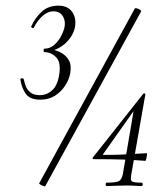

<svg xmlns="http://www.w3.org/2000/svg" viewBox="-20 -655 577 678"><path d="M156 -474 155 -482Q176 -479 194.5 -469.5Q213 -460 223 -442.5Q233 -425 228 -396Q224 -374 210 -352.5Q196 -331 174 -317Q152 -303 122 -303Q85 -303 70.5 -324.5Q56 -346 52 -374Q51 -378 57 -378.5Q63 -379 64 -375Q66 -365 70.5 -352Q75 -339 87 -329Q99 -319 120 -319Q145 -319 164 -336Q183 -353 189 -391Q196 -435 178 -453Q160 -471 136 -471Q134 -471 134 -477Q134 -483 136 -483Q156 -483 171 -496Q186 -509 195.5 -527Q205 -545 208 -560Q212 -582 201.5 -598.5Q191 -615 169 -615Q148 -615 129.5 -598Q111 -581 100 -558Q99 -554 94 -556.5Q89 -559 90 -561Q103 -591 126.5 -613Q150 -635 186 -635Q219 -635 234.5 -613.5Q250 -592 245 -560Q241 -540 228.5 -522Q216 -504 197.5 -491.5Q179 -479 156 -474ZM140 2Q139 4 133.5 2Q128 0 123 -3Q118 -6 118 -7L456 -625Q458 -627 463.5 -625.5Q469 -624 474.5 -620.5Q480 -617 478 -614ZM357 2Q353 2 353 -4Q353 -10 357 -10Q390 -10 400 -15.5Q410 -21 414 -41L454 -276L471 -290L345 -112Q341 -108 347 -108Q382 -108 406 -109Q430 -110 451 -111.5Q472 -113 498 -114Q500 -114 499 -107.5Q498 -101 496.5 -94Q495 -87 493 -87Q457 -90 416 -91.5Q375 -93 309 -93Q308 -93 307 -95.5Q306 -98 308 -99L486 -324Q488 -326 491 -325Q494 -324 493 -320L444 -41Q440 -22 444.5 -16Q449 -10 479 -10Q484 -10 484 -4Q484 2 479 2Q467 2 455 1Q443 0 426 0Q407 0 389 1Q371 2 357 2Z"/></svg>

Font: Cormorant Light Light
Style: Italic
Weight: 300
Italic angle: -10°
Version: Version 4.000